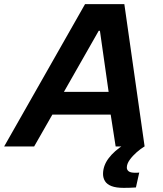

<svg xmlns="http://www.w3.org/2000/svg" viewBox="-55 -708 786 928"><path d="M-35 0 356 -688H546L644 0H504L480 -154H198L110 0ZM254 -264H470L428 -559H422ZM543 200Q506 200 484 191.5Q462 183 452.5 167.5Q443 152 443 133Q443 93 470 57Q497 21 546 -10L643 0Q625 11 605.5 28Q586 45 572 64.5Q558 84 558 102Q558 113 567 120Q576 127 599 127Q602 127 606.5 127Q611 127 618 126L602 198Q589 199 573.5 199.5Q558 200 543 200Z"/></svg>

Font: Saira Thin SemiBold
Style: Italic
Weight: 600
Italic angle: -12°
Version: Version 1.101